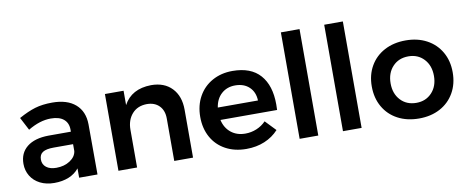

<svg xmlns="http://www.w3.org/2000/svg" viewBox="-65 -1027 3209 1318"><g transform="rotate(-10 1540.0 -368.0)"><path d="M397 0V-65Q369 -30 325 -12Q281 6 224 6Q168 6 125.5 -15.5Q83 -37 60 -75Q37 -113 37 -160Q37 -235 90 -277.5Q143 -320 240 -321H396V-335Q396 -382 365 -408Q334 -434 275 -434Q199 -434 116 -384L69 -474Q132 -509 183.5 -524.5Q235 -540 304 -540Q408 -540 465.5 -490Q523 -440 524 -350L525 0ZM396 -186V-234H261Q209 -234 184.5 -218.5Q160 -203 160 -168Q160 -134 185.5 -114Q211 -94 255 -94Q311 -94 351 -120.5Q391 -147 396 -186Z M1191 -334V0H1060V-296Q1060 -352 1028 -384.5Q996 -417 941 -417Q876 -416 838.5 -373Q801 -330 801 -263V0H671V-535H801V-435Q856 -538 993 -540Q1085 -540 1138 -484.5Q1191 -429 1191 -334Z M1817 -261Q1817 -235 1816 -222H1421Q1434 -165 1474.5 -132.5Q1515 -100 1574 -100Q1615 -100 1652.5 -115.5Q1690 -131 1718 -160L1788 -87Q1748 -43 1690.5 -19Q1633 5 1563 5Q1481 5 1418.5 -29Q1356 -63 1322 -124.5Q1288 -186 1288 -266Q1288 -346 1322.5 -408Q1357 -470 1419 -504.5Q1481 -539 1560 -539Q1688 -539 1752.5 -466Q1817 -393 1817 -261ZM1698 -309Q1696 -368 1659 -403Q1622 -438 1561 -438Q1504 -438 1465.5 -403.5Q1427 -369 1418 -309Z M1934 -742H2064V0H1934Z M2236 -742H2366V0H2236Z M3048 -268Q3048 -187 3012.5 -125Q2977 -63 2913.5 -29Q2850 5 2767 5Q2683 5 2619 -29Q2555 -63 2519.5 -125Q2484 -187 2484 -268Q2484 -348 2519.5 -409.5Q2555 -471 2619 -505Q2683 -539 2767 -539Q2850 -539 2913.5 -505Q2977 -471 3012.5 -409.5Q3048 -348 3048 -268ZM2615 -266Q2615 -194 2657 -149Q2699 -104 2767 -104Q2833 -104 2875 -149Q2917 -194 2917 -266Q2917 -338 2875 -383Q2833 -428 2767 -428Q2699 -428 2657 -383Q2615 -338 2615 -266Z"/></g></svg>

Font: Montserrat arm2 Medium
Style: Regular
Weight: 500
Designer: Julieta Ulanovsky
Foundry: Julieta Ulanovsky
Version: Version 6.000